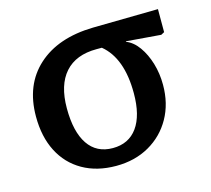

<svg xmlns="http://www.w3.org/2000/svg" viewBox="-83 -621 805 733"><g transform="rotate(-15 319.5 -254.5)"><path d="M291 14Q215 14 159 -18Q103 -50 73 -108.5Q43 -167 43 -247Q43 -372 122.5 -444Q202 -516 341 -519L599 -523V-432L586 -425L449 -436V-434Q477 -423 498 -393.5Q519 -364 531 -324Q543 -284 543 -239Q543 -165 511 -108Q479 -51 422 -18.5Q365 14 291 14ZM296 -55Q359 -55 393 -102Q427 -149 427 -237Q427 -376 354 -436H333Q251 -436 208 -387.5Q165 -339 165 -247Q165 -154 198.5 -104.5Q232 -55 296 -55Z"/></g></svg>

Font: Literata Medium
Style: Regular
Weight: 500
Designer: Latin by Veronika Burian and Jose Scaglione. Greek by Irene Vlachou. Cyrillic by Vera Evstafieva.
Foundry: TypeTogether
Version: Version 3.103; ttfautohint (v1.8.4.7-5d5b);gftools[0.9.29]